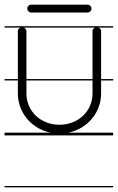

<svg xmlns="http://www.w3.org/2000/svg" viewBox="-22 -576 509 828"><path d="M-2.5 -463V-457H466V-463ZM-2.5 -235V-229H466V-235ZM-2.5 -4V8H466V-4ZM-2.5 226V232H466V226ZM73 -458C63 -458 55 -451 55 -442V-173C55 -78 133 0 234 0C336 0 414 -78 414 -173V-442C414 -451 406 -458 395 -458C385 -458 377 -451 377 -442V-173C377 -97 316 -38 234 -38C153 -38 92 -97 92 -173V-442C92 -446 90 -450 86 -454C82 -457 78 -458 73 -458ZM355.5 -556H112.5C103.1 -556 95.5 -548.4 95.5 -539C95.5 -529.6 103.1 -522 112.5 -522H355.5C364.9 -522 372.5 -529.6 372.5 -539C372.5 -548.4 364.9 -556 355.5 -556Z"/></svg>

Font: LetsTraceRuled
Style: Medium
Weight: 500
Version: Version 003.000